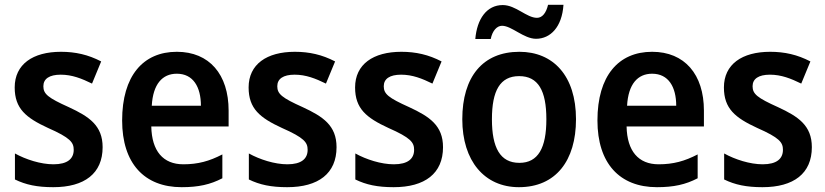

<svg xmlns="http://www.w3.org/2000/svg" viewBox="-20 -767 3426 797"><path d="M406 -156C406 -246 350 -283 266 -322C179 -361 160 -377 160 -409C160 -440 185 -457 232 -457C279 -457 319 -441 362 -420L400 -512C346 -540 293 -552 233 -552C116 -552 41 -500 41 -404C41 -316 88 -278 179 -236C272 -195 286 -176 286 -145C286 -108 260 -85 202 -85C149 -85 87 -105 42 -130V-22C87 0 134 10 201 10C331 10 406 -47 406 -156Z M714 -552C574 -552 487 -452 487 -267C487 -89 579 10 734 10C804 10 853 -1 903 -27V-126C849 -98 802 -85 741 -85C657 -85 610 -140 608 -242H929V-308C929 -458 849 -552 714 -552ZM714 -461C782 -461 814 -406 814 -328H610C615 -418 654 -461 714 -461Z M1377 -156C1377 -246 1321 -283 1237 -322C1150 -361 1131 -377 1131 -409C1131 -440 1156 -457 1203 -457C1250 -457 1290 -441 1333 -420L1371 -512C1317 -540 1264 -552 1204 -552C1087 -552 1012 -500 1012 -404C1012 -316 1059 -278 1150 -236C1243 -195 1257 -176 1257 -145C1257 -108 1231 -85 1173 -85C1120 -85 1058 -105 1013 -130V-22C1058 0 1105 10 1172 10C1302 10 1377 -47 1377 -156Z M1819 -156C1819 -246 1763 -283 1679 -322C1592 -361 1573 -377 1573 -409C1573 -440 1598 -457 1645 -457C1692 -457 1732 -441 1775 -420L1813 -512C1759 -540 1706 -552 1646 -552C1529 -552 1454 -500 1454 -404C1454 -316 1501 -278 1592 -236C1685 -195 1699 -176 1699 -145C1699 -108 1673 -85 1615 -85C1562 -85 1500 -105 1455 -130V-22C1500 0 1547 10 1614 10C1744 10 1819 -47 1819 -156Z M1953 -605H2017C2024 -640 2043 -660 2064 -660C2104 -660 2154 -606 2205 -606C2265 -606 2313 -655 2319 -747H2255C2247 -713 2231 -693 2209 -693C2166 -693 2121 -746 2067 -746C2000 -746 1960 -688 1953 -605ZM2371 -272C2371 -453 2276 -552 2136 -552C1984 -552 1899 -448 1899 -272C1899 -99 1991 10 2134 10C2287 10 2371 -100 2371 -272ZM2022 -272C2022 -391 2056 -451 2135 -451C2214 -451 2248 -391 2248 -272C2248 -153 2214 -91 2136 -91C2056 -91 2022 -154 2022 -272Z M2687 -552C2547 -552 2460 -452 2460 -267C2460 -89 2552 10 2707 10C2777 10 2826 -1 2876 -27V-126C2822 -98 2775 -85 2714 -85C2630 -85 2583 -140 2581 -242H2902V-308C2902 -458 2822 -552 2687 -552ZM2687 -461C2755 -461 2787 -406 2787 -328H2583C2588 -418 2627 -461 2687 -461Z M3350 -156C3350 -246 3294 -283 3210 -322C3123 -361 3104 -377 3104 -409C3104 -440 3129 -457 3176 -457C3223 -457 3263 -441 3306 -420L3344 -512C3290 -540 3237 -552 3177 -552C3060 -552 2985 -500 2985 -404C2985 -316 3032 -278 3123 -236C3216 -195 3230 -176 3230 -145C3230 -108 3204 -85 3146 -85C3093 -85 3031 -105 2986 -130V-22C3031 0 3078 10 3145 10C3275 10 3350 -47 3350 -156Z"/></svg>

Font: Noto Sans Kannada SemiCondensed SemiBold
Style: Regular
Weight: 600
Width: 4
Designer: Jelle Bosma - Monotype Design Team
Foundry: Monotype Imaging Inc.
Version: Version 2.005